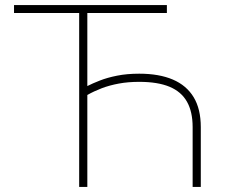

<svg xmlns="http://www.w3.org/2000/svg" viewBox="-20 -733 882 753"><path d="M290.5 0Q290.5 -61 290.5 -117Q290.5 -173 290.5 -238V-472Q290.5 -537.5 290.5 -593.5Q290.5 -649.5 290.5 -710L305.5 -682H241Q177.5 -682 128.5 -682Q79.5 -682 35 -682V-713H634.5V-682Q590.5 -682 541.5 -682Q492.5 -682 428.5 -682H306.5L322.5 -710Q322.5 -649.5 322.5 -593.5Q322.5 -537.5 322.5 -472V-395.5Q343 -406 371.8 -417.2Q400.5 -428.5 439 -436.2Q477.5 -444 526 -444Q604 -444 657.8 -421Q711.5 -398 739.5 -351.8Q767.5 -305.5 767.5 -234.5Q767.5 -223.5 767.5 -212.5Q767.5 -201.5 767.5 -190.5Q767.5 -138.5 767.5 -93.8Q767.5 -49 767.5 0H735.5Q735.5 -51.5 735.5 -98.8Q735.5 -146 735.5 -200.5V-234.5Q735.5 -295 713.2 -334.2Q691 -373.5 644.8 -392.8Q598.5 -412 526 -412Q482 -412 445.8 -405.2Q409.5 -398.5 379.2 -387Q349 -375.5 322.5 -360.5V-238Q322.5 -173 322.5 -117Q322.5 -61 322.5 0Z"/></svg>

Font: Commissioner Thin
Style: Regular
Weight: 100
Designer: Kostas Bartsokas
Foundry: Kostas Bartsokas
Version: Version 1.001;gftools[0.9.23]